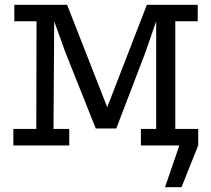

<svg xmlns="http://www.w3.org/2000/svg" viewBox="-20 -609 885 804"><path d="M671 175 731 0H635V-69H810V0L740 175ZM40 -589H261L429 -160L595 -589H808V-520H714V-69H808V0H570V-69H634V-520L589 -390L467 -71H381L253 -392L207 -520L204 -69H270V0H36V-69H132L133 -520H40Z"/></svg>

Font: Podkova
Style: Regular
Weight: 400
Designer: Ilya Yudin
Foundry: Cyreal (www.cyreal.org)
Version: Version 2.103